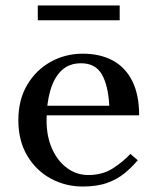

<svg xmlns="http://www.w3.org/2000/svg" viewBox="-20 -671 566 701"><path d="M302 -32Q354 -32 391.5 -56Q429 -80 456 -109L483 -86Q462 -61 435.5 -39Q409 -17 372 -3.5Q335 10 282 10Q219 10 165.5 -19Q112 -48 79.5 -102.5Q47 -157 47 -232Q47 -307 79.5 -361.5Q112 -416 165.5 -445.5Q219 -475 282 -475Q345 -475 391 -450.5Q437 -426 462.5 -376Q488 -326 488 -250H137V-285H379Q375 -360 351.5 -400Q328 -440 276 -440Q232 -440 204.5 -413.5Q177 -387 163.5 -340Q150 -293 150 -232Q150 -172 170.5 -127Q191 -82 225.5 -57Q260 -32 302 -32ZM118 -597V-651H417V-597Z"/></svg>

Font: Brygada 1918 Medium
Style: Regular
Weight: 500
Designer: Mateusz Machalski | Borys Kosmynka | Przemek Hoffer
Foundry: NIEPODLEGLA 2018
Version: Version 3.006